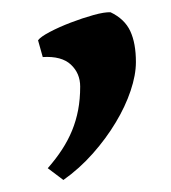

<svg xmlns="http://www.w3.org/2000/svg" viewBox="-20 -137 283 318"><path d="M205.1 -34.2Q205.1 -12.7 196.3 13.4Q187.5 39.6 171.6 65.9Q155.8 92.3 133.8 117.2Q111.8 142.1 85 161.1L59.1 141.6Q72.8 126 82.8 110.6Q92.8 95.2 99.4 79.1Q106 63 109.4 45.2Q112.8 27.3 112.8 6.3Q112.8 -15.6 97.4 -30Q82 -44.4 50.8 -42.5L43 -70.3Q47.4 -76.2 62.7 -84.2Q78.1 -92.3 97.2 -99.6Q116.2 -106.9 134.8 -112.1Q153.3 -117.2 163.1 -116.7Q186.5 -105.5 195.8 -85.4Q205.1 -65.4 205.1 -34.2Z"/></svg>

Font: Gentium Book Basic
Style: Regular
Weight: 400
Designer: J. Victor Gaultney and Annie Olsen
Foundry: SIL International
Version: Version 1.102; 2013; Maintenance release